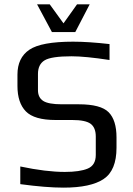

<svg xmlns="http://www.w3.org/2000/svg" viewBox="-20 -850 609 880"><path d="M514 -220V-173Q514 -69 455 -29.5Q396 10 271 10Q191 10 73 -6V-87Q191 -62 277 -62Q346 -62 382.5 -77.5Q419 -93 419 -140V-224Q419 -265 395.5 -282.5Q372 -300 311 -300H235Q137 -300 98.5 -339.5Q60 -379 60 -456V-508Q60 -585 114.5 -622Q169 -659 315 -659Q385 -659 482 -648V-575Q371 -592 308 -592Q215 -592 184.5 -573.5Q154 -555 154 -511V-437Q154 -403 178 -387.5Q202 -372 263 -372H341Q442 -372 478 -335.5Q514 -299 514 -220ZM218 -703 150 -830H208L271 -743L333 -830H391L325 -703Z"/></svg>

Font: Play
Style: Regular
Weight: 400
Designer: Jonas Hecksher
Foundry: Jonas Hecksher, Playtypeª, e-types AS
Version: Version 1.002